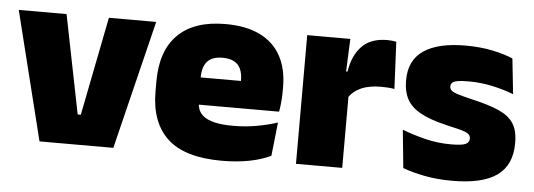

<svg xmlns="http://www.w3.org/2000/svg" viewBox="-41 -614 2035 732"><g transform="rotate(5 977.0 -248.0)"><path d="M276 -115 350.5 -492.5H531.5L410.5 0H128L5.5 -492.5H188.5L264 -115Z M826 13Q684.5 13 618.2 -48.5Q552 -110 552 -228.5V-267Q552 -384.5 614.2 -446Q676.5 -507.5 796 -507.5Q875.5 -507.5 928.5 -481.2Q981.5 -455 1008.2 -405.8Q1035 -356.5 1035 -287V-271.5Q1035 -251.5 1033.2 -230.8Q1031.5 -210 1028 -192.5H869.5Q871.5 -223 872.2 -250Q873 -277 873 -298.5Q873 -324.5 865 -342.2Q857 -360 840 -369.2Q823 -378.5 796 -378.5Q755.5 -378.5 737.2 -357.5Q719 -336.5 719 -298V-253.5L720 -234.5V-203.5Q720 -188 725.5 -173.5Q731 -159 745.8 -147.8Q760.5 -136.5 787.8 -130Q815 -123.5 858.5 -123.5Q903 -123.5 945.5 -130.8Q988 -138 1027.5 -151L1013.5 -22.5Q979 -5.5 931.2 3.8Q883.5 13 826 13ZM645.5 -192.5V-296.5H992.5V-192.5Z M1284 -267.5 1233 -367.5H1274.5Q1284.5 -430 1318.5 -465.2Q1352.5 -500.5 1416 -500.5Q1425.5 -500.5 1433.8 -499.5Q1442 -498.5 1450 -497L1458.5 -317Q1448.5 -319 1434.8 -320Q1421 -321 1408 -321Q1361 -321 1330 -306.8Q1299 -292.5 1284 -267.5ZM1109.5 0V-492.5H1274.5L1267.5 -329.5H1286.5V0Z M1708 12.5Q1649.5 12.5 1601.5 3Q1553.5 -6.5 1518.5 -19.5L1504 -165Q1543 -150 1590.8 -137.8Q1638.5 -125.5 1692.5 -125.5Q1732 -125.5 1746.8 -132Q1761.5 -138.5 1761.5 -153V-154Q1761.5 -165 1753 -171.5Q1744.5 -178 1723.2 -183.8Q1702 -189.5 1664.5 -198Q1603 -212.5 1567 -232.8Q1531 -253 1515.5 -282Q1500 -311 1500 -351V-355Q1500 -431 1554.8 -468.2Q1609.5 -505.5 1714.5 -505.5Q1771 -505.5 1817.8 -495.8Q1864.5 -486 1896.5 -472L1911 -336.5Q1874.5 -351 1829.5 -360.8Q1784.5 -370.5 1737.5 -370.5Q1710.5 -370.5 1695.8 -367.8Q1681 -365 1675.5 -359.5Q1670 -354 1670 -346V-345Q1670 -336 1677 -329.8Q1684 -323.5 1703.5 -317.5Q1723 -311.5 1760.5 -302.5Q1822 -288.5 1860.5 -271.5Q1899 -254.5 1917 -227.2Q1935 -200 1935 -153.5V-150.5Q1935 -67.5 1879.5 -27.5Q1824 12.5 1708 12.5Z"/></g></svg>

Font: Anek Gujarati Medium ExtraBold
Style: Regular
Weight: 800
Version: Version 1.003